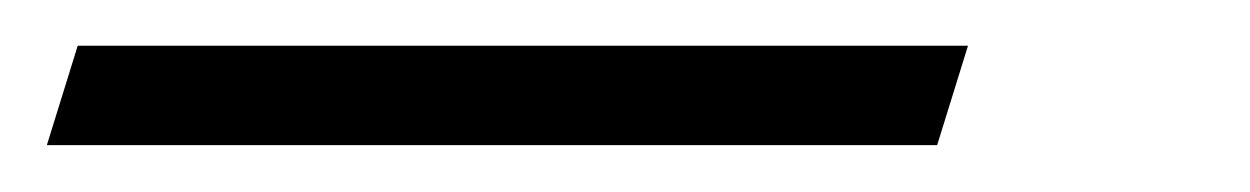

<svg xmlns="http://www.w3.org/2000/svg" viewBox="-138 73 547 84"><path d="M-104 93H285.5L272 136.5H-117.5Z"/></svg>

Font: Newsreader 60pt
Style: Bold Italic
Weight: 700
Italic angle: -17°
Designer: Hugues Gentile
Foundry: Production Type
Version: Version 1.003